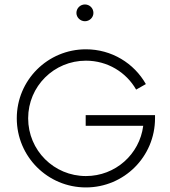

<svg xmlns="http://www.w3.org/2000/svg" viewBox="-20 -821 751 849"><path d="M355.5 -727.1C376 -727.1 393.1 -743.7 393.1 -763.7C393.1 -785.2 376 -801.3 355.5 -801.3C335.4 -801.3 317.9 -785.2 317.9 -763.7C317.9 -743.7 335.4 -727.1 355.5 -727.1ZM358.9 -312V-264.6H613.3C597.2 -138.7 490.2 -42.5 359.9 -42.5C218.8 -42.5 104.5 -155.8 104.5 -297.9C104.5 -439.5 218.8 -552.7 359.9 -552.7C455.6 -552.7 538.1 -501.5 582 -424.8L625 -449.2C572.8 -541.5 473.6 -603 359.9 -603C190.9 -603 54.2 -466.8 54.2 -297.9C54.2 -128.4 190.9 7.8 359.9 7.8C528.8 7.8 665.5 -128.4 665.5 -297.9V-312Z"/></svg>

Font: Now Light
Style: Regular
Weight: 300
Designer: Alfredo Marco Pradil
Foundry: Alfredo Marco Pradil
Version: Version 1.200;hotconv 1.0.109;makeotfexe 2.5.65596